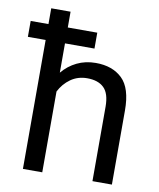

<svg xmlns="http://www.w3.org/2000/svg" viewBox="-84 -817 733 883"><g transform="rotate(10 282.5 -375.0)"><path d="M311.5 -676.3V-602.1H173.8V-465.3Q202.1 -499.5 241.7 -518.8Q281.2 -538.1 329.6 -538.1Q407.7 -538.1 453.4 -494.1Q499 -450.2 499 -346.2V0H408.2V-347.2Q408.2 -409.2 381.1 -435.5Q354 -461.9 302.7 -461.9Q259.3 -461.9 226.1 -438.5Q192.9 -415 173.8 -377.4V0H83.5V-602.1H0.5V-676.3H83.5V-750H173.8V-676.3Z"/></g></svg>

Font: Vazirmatn RD
Style: Regular
Weight: 400
Designer: Saber Rastikerdar
Foundry: Saber Rastikerdar
Version: Version 32.102